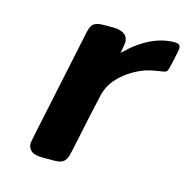

<svg xmlns="http://www.w3.org/2000/svg" viewBox="-77 -544 607 619"><g transform="rotate(15 226.0 -234.5)"><path d="M67.9 -36.1Q67.9 -38.1 74.2 -67.9L149.9 -426.8Q154.8 -450.7 165.8 -457.3Q176.8 -463.9 198.2 -463.9H230Q257.8 -463.9 272 -449.2Q278.8 -439.5 278.8 -428.2Q278.8 -423.3 272.9 -391.1Q352.1 -469.2 433.1 -469.2Q452.1 -469.2 452.1 -454.1Q452.1 -449.2 444.6 -414.1Q437 -378.9 434.1 -375Q431.2 -370.1 422.6 -368.7Q414.1 -367.2 396.5 -364.5Q378.9 -361.8 361.8 -356Q319.8 -340.8 287.4 -310.8Q254.9 -280.8 246.1 -242.2Q230 -171.4 212.9 -88.9Q201.7 -34.7 198.2 -24.9Q194.8 -15.1 187 -7.8Q177.2 0 155.8 0H115.2Q67.9 0 67.9 -36.1Z"/></g></svg>

Font: CMU Sans Serif
Style: BoldOblique
Weight: 700
Italic angle: -12°
Version: Version 0.7.0